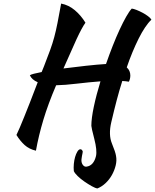

<svg xmlns="http://www.w3.org/2000/svg" viewBox="-20 -762 867 1074"><path d="M491 -58Q491 -100 505 -166Q519 -232 542 -307Q476 -302 409.5 -294Q343 -286 294 -285Q249 -180 222.5 -91.5Q196 -3 181 81Q143 72 118 49.5Q93 27 72 -7Q80 -23 90.5 -48Q101 -73 115.5 -108.5Q130 -144 148.5 -191.5Q167 -239 191 -302Q158 -316 147 -341Q152 -345 169.5 -349.5Q187 -354 213 -359L226 -391Q247 -445 260.5 -482Q274 -519 283.5 -554.5Q293 -590 301.5 -633Q310 -676 322 -742Q364 -734 398.5 -705Q433 -676 458 -635Q449 -623 436 -599Q423 -575 407.5 -541.5Q392 -508 374 -466.5Q356 -425 335 -379Q397 -387 460.5 -394Q524 -401 573 -404Q591 -456 610.5 -505.5Q630 -555 649 -596Q668 -637 685.5 -668Q703 -699 717 -714Q727 -713 743.5 -706.5Q760 -700 777 -691Q794 -682 808 -671.5Q822 -661 827 -652Q809 -635 791 -608Q773 -581 755.5 -546Q738 -511 721 -470Q704 -429 689 -385Q709 -367 709 -340Q709 -321 701 -305Q692 -307 683 -307.5Q674 -308 664 -309Q647 -255 633 -202Q619 -149 602.5 -78.5Q586 -8 606 40.5Q626 89 629 110Q634 136 627 164Q620 192 606 217Q592 242 571 262Q550 282 525 292Q514 291 493.5 279.5Q473 268 452 253.5Q431 239 414.5 223Q398 207 393 195Q391 176 393 155Q395 134 400 116.5Q405 99 412.5 86.5Q420 74 428 73Q439 72 443 86Q443 89 441.5 95.5Q440 102 438.5 110.5Q437 119 436 127.5Q435 136 436 142Q438 155 446 163.5Q454 172 465 170Q504 164 517 111Q524 79 507.5 15Q491 -49 491 -58Z"/></svg>

Font: Sweet Mavka Script
Style: Regular
Weight: 500
Designer: Pablo Impallari/Anastassiya Vishnevskaya
Foundry: Pablo Impallari/ Anastassiya Vishnevskaya
Version: Version 2.0/www.impallari.com/   behance.net/sweetcherry